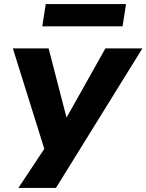

<svg xmlns="http://www.w3.org/2000/svg" viewBox="-20 -740 717 940"><path d="M70 180 210 -31 212 37 43 -503H218L306 -163H305L496 -503H677L254 180ZM187 -611 204 -720H597L580 -611Z"/></svg>

Font: Nunito Sans 7pt SemiExpanded ExtraBold
Style: Italic
Weight: 800
Width: 6
Italic angle: -9°
Designer: Vernon Adams
Foundry: Vernon Adams
Version: Version 3.101;gftools[0.9.27]